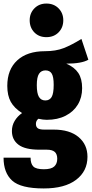

<svg xmlns="http://www.w3.org/2000/svg" viewBox="-29 -836 517 1080"><path d="M468 -500Q430 -478 344 -478Q390 -458 411.5 -425.5Q433 -393 433 -340Q433 -288 409 -248Q385 -208 340 -185Q295 -162 234 -162Q213 -162 187 -168Q173 -157 173 -139Q173 -123 183 -115Q193 -107 220 -107H273Q363 -107 413 -65Q463 -23 463 46Q463 127 399 175.5Q335 224 217 224Q88 224 39.5 180Q-9 136 -9 51H143Q143 85 158.5 100.5Q174 116 218 116Q259 116 276 100.5Q293 85 293 57Q293 31 279 18.5Q265 6 234 6H193Q112 6 75 -22Q38 -50 38 -99Q38 -130 53.5 -156Q69 -182 95 -200Q51 -228 31.5 -263.5Q12 -299 12 -353Q12 -445 68 -496.5Q124 -548 224 -548Q285 -548 329.5 -565.5Q374 -583 429 -617ZM178 -357Q178 -311 190 -291Q202 -271 226 -271Q250 -271 261.5 -290.5Q273 -310 273 -359Q273 -404 262 -422Q251 -440 227 -440Q203 -440 190.5 -421Q178 -402 178 -357ZM327 -722Q327 -681 300.5 -654Q274 -627 232 -627Q190 -627 164 -654Q138 -681 138 -722Q138 -762 164.5 -789Q191 -816 232 -816Q274 -816 300.5 -789Q327 -762 327 -722Z"/></svg>

Font: Fira Sans Extra Condensed ExtraBold
Style: Regular
Weight: 800
Width: 1
Designer: Carrois Corporate & Edenspiekermann AG
Foundry: Carrois Corporate GbR & Edenspiekermann AG
Version: Version 4.203